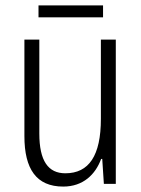

<svg xmlns="http://www.w3.org/2000/svg" viewBox="-20 -771 521 708"><path d="M360 -751H122V-707H360ZM407 -625H352V-333C352 -197 308 -132 221 -132C158 -132 125 -177 125 -279V-625H70V-269C70 -148 114 -83 213 -83C287 -83 332 -128 353 -185H357L363 -93H407Z"/></svg>

Font: Noto Sans Kannada UI Condensed Light
Style: Regular
Weight: 300
Width: 3
Designer: Jelle Bosma - Monotype Design Team
Foundry: Monotype Imaging Inc.
Version: Version 2.005